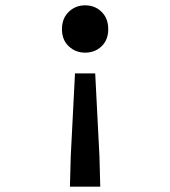

<svg xmlns="http://www.w3.org/2000/svg" viewBox="-20 -523 640 722"><path d="M243 179 246 65 262 -247H338L354 65L357 179ZM300 -325Q264 -325 238.5 -349Q213 -373 213 -413Q213 -454 238.5 -478.5Q264 -503 300 -503Q337 -503 362 -478.5Q387 -454 387 -413Q387 -373 362 -349Q337 -325 300 -325Z"/></svg>

Font: Source Code Pro ExtraLight SemiBold
Style: Regular
Weight: 600
Monospace: yes
Version: Version 1.018;hotconv 1.0.116;makeotfexe 2.5.65601